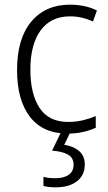

<svg xmlns="http://www.w3.org/2000/svg" viewBox="-20 -562 462 822"><path d="M270 10Q164 10 108.5 -61.5Q53 -133 53 -262Q53 -397 114 -469.5Q175 -542 279 -542Q313 -542 342.5 -535.5Q372 -529 395 -517L378 -470Q330 -492 280 -492Q198 -492 154 -432Q110 -372 110 -263Q110 -161 149 -100.5Q188 -40 272 -40Q305 -40 334.5 -47Q364 -54 390 -65V-15Q366 -4 335.5 3Q305 10 270 10ZM343 142Q343 188 309.5 214Q276 240 218 240Q186 240 166 234V195Q186 201 217 201Q253 201 274 186.5Q295 172 295 143Q295 113 270.5 99.5Q246 86 203 83L243 0H283L255 58Q295 64 319 85Q343 106 343 142Z"/></svg>

Font: Noto Sans Georgian SemiCondensed Light
Style: Regular
Weight: 300
Width: 4
Designer: Monotype Design Team, Akaki Razmadze
Foundry: Google LLC
Version: Version 2.005; ttfautohint (v1.8.4.7-5d5b)